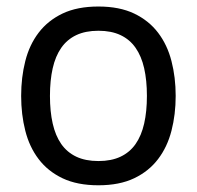

<svg xmlns="http://www.w3.org/2000/svg" viewBox="-20 -549 595 580"><path d="M43.9 -259.3Q43.9 -315.4 56.4 -364.5Q68.8 -413.6 96.7 -450.2Q124.5 -486.8 168.9 -508.1Q213.4 -529.3 277.3 -529.3Q340.8 -529.3 385.3 -508.1Q429.7 -486.8 457.5 -450.2Q485.4 -413.6 498 -364.5Q510.7 -315.4 510.7 -259.3Q510.7 -203.1 498 -154.1Q485.4 -105 457.5 -68.4Q429.7 -31.7 385.3 -10.5Q340.8 10.7 277.3 10.7Q213.4 10.7 168.9 -10.5Q124.5 -31.7 96.7 -68.4Q68.8 -105 56.4 -154.1Q43.9 -203.1 43.9 -259.3ZM130.9 -259.3Q130.9 -212.4 139.2 -175.8Q147.5 -139.2 165 -114Q182.6 -88.9 210.4 -75.7Q238.3 -62.5 277.3 -62.5Q316.4 -62.5 344.2 -75.7Q372.1 -88.9 389.6 -114Q407.2 -139.2 415.5 -175.8Q423.8 -212.4 423.8 -259.3Q423.8 -306.2 415.5 -342.8Q407.2 -379.4 389.6 -404.5Q372.1 -429.7 344.2 -442.9Q316.4 -456.1 277.3 -456.1Q238.3 -456.1 210.4 -442.9Q182.6 -429.7 165 -404.5Q147.5 -379.4 139.2 -342.8Q130.9 -306.2 130.9 -259.3Z"/></svg>

Font: Arian AMU
Style: Regular
Weight: 400
Designer: Ruben Hakobyan (Tarumian)
Foundry: Ruben Hakobyan (Tarumian)
Version: Version 4.003